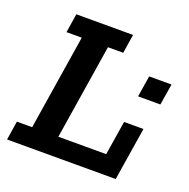

<svg xmlns="http://www.w3.org/2000/svg" viewBox="-108 -688 781 792"><g transform="rotate(20 282.0 -291.5)"><path d="M4 0 17 -83H84L150 -500H83L96 -583H345L332 -500H265L199 -83H409L433 -233H518L481 0ZM451 -352 466 -445H564L549 -352Z"/></g></svg>

Font: Rokkitt SemiBold
Style: Italic
Weight: 600
Italic angle: -9°
Designer: Vernon Adams
Foundry: Vernon Adams
Version: Version 3.103